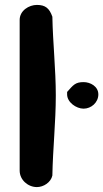

<svg xmlns="http://www.w3.org/2000/svg" viewBox="-20 -761 420 781"><path d="M130 -741C98 -741 60 -718 60 -680V-67C60 -29 94 0 130 0C157 0 187 -19 193 -47C195 -156 207 -265 207 -373C207 -479 195 -587 193 -693C181 -727 165 -741 130 -741ZM253 -377C253 -345 290 -319 320 -319C351 -319 380 -344 380 -377C380 -410 347 -427 320 -427C286 -427 278 -415 253 -387Z"/></svg>

Font: Asimov Print
Style: Regular
Weight: 500
Designer: Google
Version: Version 2.000980: 2014